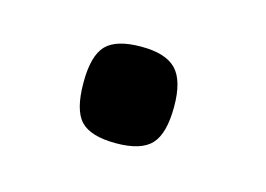

<svg xmlns="http://www.w3.org/2000/svg" viewBox="-35 -437 306 221"><g transform="rotate(15 117.5 -326.5)"><path d="M113 -384Q142 -384 154.5 -371Q167 -358 167 -327Q167 -295 155 -282Q143 -269 113 -269Q83 -269 71 -281.5Q59 -294 59 -327Q59 -359 71 -371.5Q83 -384 113 -384Z"/></g></svg>

Font: Changa Light
Style: Regular
Weight: 300
Designer: Eduardo Rodriguez Tunni
Foundry: Eduardo Rodriguez Tunni
Version: Version 2.002; ttfautohint (v1.5) -l 8 -r 50 -G 110 -x 14 -H